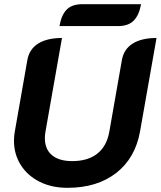

<svg xmlns="http://www.w3.org/2000/svg" viewBox="-20 -891 770 920"><path d="M47 -216Q47 -241 51 -261L111 -603Q120 -655 162.5 -682Q205 -709 277 -709L198 -261Q195 -245 195 -229Q195 -176 229 -147.5Q263 -119 326 -119Q401 -119 446.5 -155Q492 -191 504 -261L564 -603Q573 -655 615.5 -682Q658 -709 730 -709L651 -261Q628 -133 536.5 -62Q445 9 303 9Q228 9 170 -20Q112 -49 79.5 -100.5Q47 -152 47 -216ZM375 -871H656Q646 -817 620 -791.5Q594 -766 546 -766H265Q274 -819 299.5 -845Q325 -871 375 -871Z"/></svg>

Font: K2D ExtraBold
Style: Italic
Weight: 800
Italic angle: -10°
Designer: Katatrad Aksorn Co.,Ltd.
Foundry: Cadson Demak Co.,Ltd.
Version: Version 1.000; ttfautohint (v1.6)